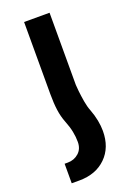

<svg xmlns="http://www.w3.org/2000/svg" viewBox="-144 -551 583 850"><g transform="rotate(-20 147.5 -125.5)"><path d="M86 -157V-497H206V-157ZM86 -157H206Q206 -150 208.5 -127Q211 -104 215.5 -77Q220 -50 228 -30Q239 -1 244 25.5Q249 52 249 75Q249 153 201.5 199.5Q154 246 76 246H40V154H55Q85 154 106.5 135Q128 116 128 83Q128 59 123 34Q118 9 106 -21Q95 -49 90.5 -81.5Q86 -114 86 -157Z"/></g></svg>

Font: Noto Sans Armenian SemiBold
Style: Regular
Weight: 600
Designer: Monotype Design Team
Foundry: Monotype Imaging Inc.
Version: Version 2.007